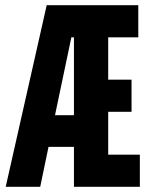

<svg xmlns="http://www.w3.org/2000/svg" viewBox="-20 -720 587 740"><path d="M167 -154 135 0H2L160 -700H265V-576H255L192 -276H265V-154ZM513 -700V-576H397V-413H487V-289H397V-124H519V0H265V-700Z"/></svg>

Font: Space Grotesk Variable
Style: Regular
Weight: 400
Designer: Florian Karsten (Space Grotesk), Colophon Foundry (Space Mono)
Foundry: Florian Karsten
Version: Version 1.106